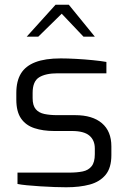

<svg xmlns="http://www.w3.org/2000/svg" viewBox="-20 -786 540 812"><path d="M260 6Q240 6 211 5Q182 4 150.5 2Q119 0 93.5 -2.5Q68 -5 54 -8V-56H273Q306 -56 330 -61Q354 -66 367.5 -83Q381 -100 381 -134V-158Q381 -193 358 -212.5Q335 -232 284 -232H209Q162 -232 125.5 -244Q89 -256 69 -285Q49 -314 49 -365V-393Q49 -443 68.5 -475Q88 -507 129.5 -523Q171 -539 237 -539Q265 -539 301.5 -537Q338 -535 373 -531.5Q408 -528 430 -524V-476H224Q173 -476 145.5 -459Q118 -442 118 -393V-371Q118 -340 131 -324.5Q144 -309 167.5 -304Q191 -299 222 -299H298Q371 -299 411 -265Q451 -231 451 -167V-130Q451 -76 426.5 -46.5Q402 -17 359.5 -5.5Q317 6 260 6ZM93 -631 215 -766H271L381 -631H333L241 -728L142 -631Z"/></svg>

Font: Exo Thin
Style: Regular
Weight: 400
Version: Version 2.000